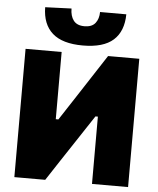

<svg xmlns="http://www.w3.org/2000/svg" viewBox="-62 -1010 872 1063"><g transform="rotate(5 374.0 -479.0)"><path d="M58 0V-713H258.5V-339.5H273L366.5 -482.5Q402.5 -538 439 -594Q475.5 -649.5 516.5 -713H690V0H489.5V-374H476L381 -230Q337.5 -164.5 301 -109Q264.5 -53 229.5 0ZM371.5 -759Q258 -759 202.5 -808.2Q147 -857.5 146 -952L292 -957.5Q292 -916 311 -891Q330 -866 371.5 -866Q413 -866 432 -890.2Q451 -914.5 451 -952H597Q596 -857.5 541 -808.2Q486 -759 371.5 -759Z"/></g></svg>

Font: Heraclito ExtraBold
Style: Regular
Weight: 800
Designer: Kostas Bartsokas (font) & Cristiano Sobral (main changes)
Foundry: Kostas Bartsokas (font) & Cristiano Sobral (main changes)
Version: Version 1.00;July 8, 2020;FontCreator 13.0.0.2655 64-bit